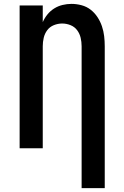

<svg xmlns="http://www.w3.org/2000/svg" viewBox="-20 -763 640 988"><path d="M400 205V-525Q400 -547 395 -568.5Q390 -590 377 -607.5Q364 -625 343 -633.5Q322 -642 300 -642Q278 -642 257 -633.5Q236 -625 223 -607.5Q210 -590 205 -568.5Q200 -547 200 -525V0H81V-735H200V-649Q209 -670 224 -688.5Q239 -707 259 -719.5Q279 -732 302 -737.5Q325 -743 348 -743Q374 -743 400 -736Q426 -729 446.5 -713Q467 -697 481.5 -675Q496 -653 504.5 -628Q513 -603 516 -577Q519 -551 519 -525V205Z"/></svg>

Font: Iosevka Curly Extended
Style: Bold
Weight: 700
Width: 7
Monospace: yes
Designer: Belleve Invis
Foundry: Belleve Invis
Version: Version 11.1.0; ttfautohint (v1.8.3)